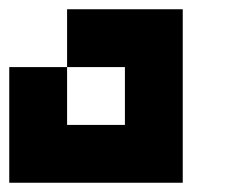

<svg xmlns="http://www.w3.org/2000/svg" viewBox="-20 -270 540 415"><path d="M375 -250V125H0V-125H125V0H250V-125H125V-250Z"/></svg>

Font: Bytesized
Style: Regular
Weight: 400
Monospace: yes
Designer: baltdev
Version: Version 1.000